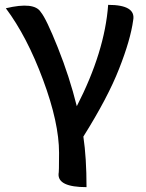

<svg xmlns="http://www.w3.org/2000/svg" viewBox="-20 -570 601 790"><path d="M336 200Q217 200 221 145Q223 141 223 59Q223 -65 157 -242Q91 -420 4 -536Q121 -564 148 -520Q170 -494 218 -374Q266 -254 296 -133Q411 -357 425 -550Q540 -550 528 -487Q517 -406 470 -287Q424 -169 323 -8Q336 79 336 200Z"/></svg>

Font: Swei Half Moon CJK SC
Style: Medium
Weight: 500
Version: Version 2.071